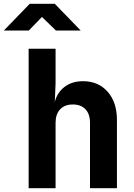

<svg xmlns="http://www.w3.org/2000/svg" viewBox="-80 -985 700 1005"><path d="M69.9 0V-730H210.9V-550L206.6 -445H246.9L202.4 -412.1Q203.2 -478.8 245.2 -519.4Q287.2 -560 354.5 -560Q434.9 -560 483.5 -504.8Q532.1 -449.5 532.1 -357.3V0H391.1V-342.3Q391.1 -388.1 367.3 -413.1Q343.4 -438.1 301.3 -438.1Q258.9 -438.1 234.9 -412.9Q210.9 -387.7 210.9 -341.5V0ZM-60.1 -825 75.5 -965H206.9L342.6 -825H213.1L139.5 -896.2L70.6 -825Z"/></svg>

Font: JetBrains Mono
Style: Regular
Weight: 400
Monospace: yes
Designer: Philipp Nurullin, Konstantin Bulenkov
Foundry: JetBrains
Version: Version 2.305